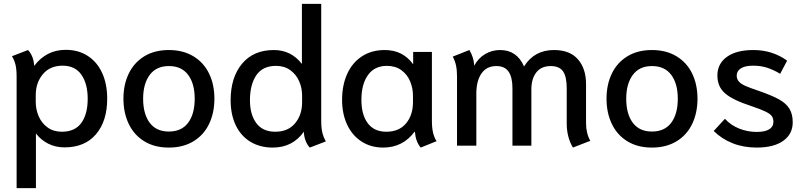

<svg xmlns="http://www.w3.org/2000/svg" viewBox="-20 -754 4166 994"><path d="M66 -356Q66 -395 60.5 -418Q55 -441 42 -463L125 -495Q154 -464 157 -413Q220 -496 320 -496Q386 -496 434.5 -464.5Q483 -433 509 -376Q535 -319 535 -243Q535 -127 477 -59Q419 9 314 9Q268 9 230 -10Q192 -29 166 -63V220H66ZM434 -243Q434 -320 401.5 -367Q369 -414 304 -414Q239 -414 202 -370Q165 -326 165 -261V-227Q165 -187 180.5 -151.5Q196 -116 226.5 -94Q257 -72 300 -72Q368 -72 401 -117.5Q434 -163 434 -243Z M619 -243Q619 -316 646.5 -373Q674 -430 727 -462.5Q780 -495 854 -495Q928 -495 981.5 -462.5Q1035 -430 1062.5 -373Q1090 -316 1090 -243Q1090 -170 1062.5 -112.5Q1035 -55 981.5 -22.5Q928 10 854 10Q780 10 727 -22.5Q674 -55 646.5 -112.5Q619 -170 619 -243ZM988 -243Q988 -321 954 -366.5Q920 -412 854 -412Q789 -412 755 -366Q721 -320 721 -243Q721 -164 755 -118.5Q789 -73 854 -73Q920 -73 954 -118.5Q988 -164 988 -243Z M1553 -72Q1495 10 1392 10Q1326 10 1276.5 -20Q1227 -50 1200.5 -105.5Q1174 -161 1174 -235Q1174 -353 1233 -424Q1292 -495 1398 -495Q1487 -495 1543 -423V-734H1643V-129Q1643 -90 1649 -66.5Q1655 -43 1667 -22L1584 10Q1571 -3 1562.5 -24.5Q1554 -46 1553 -72ZM1544 -225V-259Q1544 -299 1528.5 -334Q1513 -369 1482.5 -391Q1452 -413 1409 -413Q1340 -413 1307 -364.5Q1274 -316 1274 -235Q1274 -161 1307 -116.5Q1340 -72 1405 -72Q1471 -72 1507.5 -115.5Q1544 -159 1544 -225Z M1751 -237Q1751 -313 1777.5 -371.5Q1804 -430 1854 -462.5Q1904 -495 1972 -495Q2066 -495 2119 -421V-485H2216V-129Q2216 -92 2222 -67Q2228 -42 2240 -23L2158 10Q2132 -21 2128 -71L2126 -72Q2097 -32 2056 -11Q2015 10 1964 10Q1900 10 1851.5 -21.5Q1803 -53 1777 -109Q1751 -165 1751 -237ZM2118 -225V-259Q2118 -298 2103 -333.5Q2088 -369 2057.5 -391Q2027 -413 1983 -413Q1919 -413 1885 -365.5Q1851 -318 1851 -237Q1851 -160 1884 -116Q1917 -72 1980 -72Q2046 -72 2082 -115Q2118 -158 2118 -225Z M2914 -115V-297Q2914 -357 2895 -384.5Q2876 -412 2831 -412Q2782 -412 2756.5 -379Q2731 -346 2731 -292V0H2633V-297Q2633 -354 2613 -383Q2593 -412 2550 -412Q2499 -412 2472.5 -373.5Q2446 -335 2446 -269V0H2346V-358Q2346 -391 2341 -414.5Q2336 -438 2324 -461L2410 -495Q2433 -457 2435 -414Q2456 -453 2491.5 -474Q2527 -495 2569 -495Q2656 -495 2693 -410Q2746 -495 2848 -495Q2930 -495 2972 -447Q3014 -399 3014 -318V-116Q3014 -64 3036 -25L2946 10Q2914 -44 2914 -115Z M3120 -243Q3120 -316 3147.5 -373Q3175 -430 3228 -462.5Q3281 -495 3355 -495Q3429 -495 3482.5 -462.5Q3536 -430 3563.5 -373Q3591 -316 3591 -243Q3591 -170 3563.5 -112.5Q3536 -55 3482.5 -22.5Q3429 10 3355 10Q3281 10 3228 -22.5Q3175 -55 3147.5 -112.5Q3120 -170 3120 -243ZM3489 -243Q3489 -321 3455 -366.5Q3421 -412 3355 -412Q3290 -412 3256 -366Q3222 -320 3222 -243Q3222 -164 3256 -118.5Q3290 -73 3355 -73Q3421 -73 3455 -118.5Q3489 -164 3489 -243Z M3675 -76 3733 -139Q3763 -106 3806.5 -88.5Q3850 -71 3898 -71Q3940 -71 3962 -84.5Q3984 -98 3984 -123Q3984 -141 3976 -152.5Q3968 -164 3944 -176Q3920 -188 3869 -205Q3774 -236 3734 -270.5Q3694 -305 3694 -363Q3694 -424 3743 -459.5Q3792 -495 3880 -495Q3979 -495 4055 -440L4019 -372Q3982 -394 3949.5 -404Q3917 -414 3879 -414Q3837 -414 3815.5 -400Q3794 -386 3794 -363Q3794 -344 3805.5 -331.5Q3817 -319 3839.5 -309Q3862 -299 3910 -283Q3976 -260 4013 -239.5Q4050 -219 4067 -191Q4084 -163 4084 -121Q4084 -60 4035 -25Q3986 10 3898 10Q3829 10 3772.5 -12.5Q3716 -35 3675 -76Z"/></svg>

Font: Niramit Medium
Style: Regular
Weight: 500
Designer: Katatrad Aksorn Co.,Ltd.
Foundry: Cadson Demak Co.,Ltd.
Version: Version 1.000; ttfautohint (v1.6)